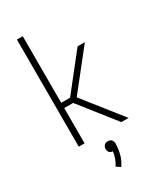

<svg xmlns="http://www.w3.org/2000/svg" viewBox="-235 -823 971 1141"><g transform="rotate(-30 250.0 -252.0)"><path d="M85 0V-735H125V-278H186L377 -520H427L221 -260L427 0H377L375 -3L186 -242H125V0ZM243 231 215 212Q228 193 236 170.5Q244 148 247 125Q241 125 234.5 122.5Q228 120 224 115.5Q220 111 218 104.5Q216 98 216 92Q216 85 218.5 78.5Q221 72 225.5 67Q230 62 236.5 60Q243 58 250 58Q257 58 263.5 60Q270 62 274.5 67Q279 72 281.5 78.5Q284 85 284 92V94L283 105Q282 138 272.5 170.5Q263 203 243 231Z"/></g></svg>

Font: Iosevka SS18 Extralight
Style: Regular
Weight: 200
Monospace: yes
Designer: Belleve Invis
Foundry: Belleve Invis
Version: Version 25.1.1; ttfautohint (v1.8.4)